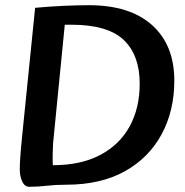

<svg xmlns="http://www.w3.org/2000/svg" viewBox="-20 -710 711 738"><path d="M93 8Q75 8 65.5 -12Q56 -32 56 -59Q56 -98 65 -186L115 -680Q169 -685 222.5 -687.5Q276 -690 322 -690Q479 -690 564.5 -613.5Q650 -537 650 -400Q650 -284 601 -193.5Q552 -103 459.5 -51.5Q367 0 234 0Q194 0 159.5 4Q125 8 93 8ZM183 -75Q291 -75 365.5 -114.5Q440 -154 478.5 -224.5Q517 -295 517 -388Q517 -498 455.5 -556.5Q394 -615 254 -615H229L184 -159Q183 -142 182.5 -120Q182 -98 183 -75Z"/></svg>

Font: Alkatra
Style: Regular
Weight: 400
Designer: Suman Bhandary
Version: Version 1.100;gftools[0.9.22]